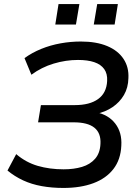

<svg xmlns="http://www.w3.org/2000/svg" viewBox="-20 -919 693 948"><path d="M293 9Q236 9 186 0Q136 -9 94 -28.5Q52 -48 17 -77L60 -158Q108 -117 166.5 -100Q225 -83 294 -83Q345 -83 385 -95Q425 -107 449.5 -135Q474 -163 476 -209Q479 -262 446 -288.5Q413 -315 344 -315H168L182 -400H349Q423 -400 464.5 -430Q506 -460 509 -519Q511 -555 494.5 -578Q478 -601 445.5 -612Q413 -623 365 -623Q305 -623 245 -605Q185 -587 135 -550L101 -632Q138 -659 183.5 -677.5Q229 -696 279 -705Q329 -714 379 -714Q456 -714 509.5 -691.5Q563 -669 590 -628Q617 -587 614 -533Q613 -486 592 -450Q571 -414 535.5 -390Q500 -366 453 -356V-365Q515 -353 549 -309Q583 -265 579 -200Q576 -131 540 -84.5Q504 -38 441 -14.5Q378 9 293 9ZM443 -798 460 -899H562L546 -798ZM253 -798 269 -899H372L355 -798Z"/></svg>

Font: Nunito Sans 10pt SemiBold
Style: Italic
Weight: 600
Italic angle: -9°
Designer: Vernon Adams
Foundry: Vernon Adams
Version: Version 3.101;gftools[0.9.27]